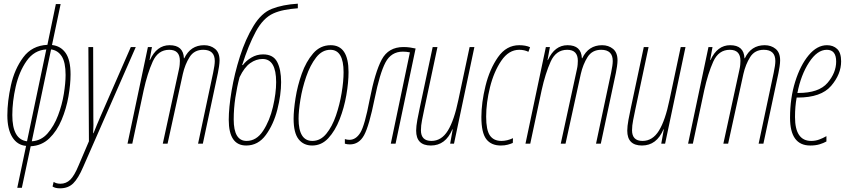

<svg xmlns="http://www.w3.org/2000/svg" viewBox="-20 -782 4613 1045"><path d="M74 240H99L147 14Q207 11 248.5 -29Q290 -69 315.5 -130Q341 -191 352.5 -257Q364 -323 364 -377Q364 -456 337 -494Q310 -532 263 -537L310 -760H284L238 -538Q154 -534 106.5 -470Q59 -406 39.5 -318Q20 -230 20 -154Q20 -79 47 -35.5Q74 8 122 12ZM153 -13 258 -513Q295 -508 316 -475.5Q337 -443 337 -374Q337 -331 327.5 -271.5Q318 -212 296 -154Q274 -96 239 -56Q204 -16 153 -13ZM127 -13Q47 -23 47 -156Q47 -229 65.5 -310.5Q84 -392 125 -450.5Q166 -509 232 -513Z M307 243Q351 243 378.5 216Q406 189 433 126L719 -526H692L525 -144Q518 -128 508 -104Q498 -80 489 -57H487Q488 -78 488.5 -101Q489 -124 488 -141L487 -526H461L464 -13L408 118Q385 174 362.5 196Q340 218 309 218Q287 218 272 208L266 233Q280 243 307 243Z M674 0H700L762 -291Q782 -382 811 -446.5Q840 -511 901 -511Q959 -511 959 -451Q959 -443 958 -430.5Q957 -418 954 -405L866 0H892L975 -379Q987 -432 1012 -471.5Q1037 -511 1086 -511Q1149 -511 1149 -450Q1149 -428 1140 -386L1058 0H1084L1166 -385Q1169 -399 1172 -419.5Q1175 -440 1175 -453Q1175 -496 1150.5 -516Q1126 -536 1091 -536Q1017 -536 983 -465H981Q978 -536 903 -536Q833 -536 796 -455H794L807 -526H785Z M1320 10Q1385 10 1427 -47.5Q1469 -105 1489.5 -185.5Q1510 -266 1510 -335Q1510 -404 1488.5 -445Q1467 -486 1412 -486Q1377 -486 1348 -468.5Q1319 -451 1302 -428H1298Q1332 -535 1372 -609.5Q1412 -684 1468 -709Q1495 -721 1528 -727.5Q1561 -734 1601 -737V-762Q1519 -757 1460 -734Q1403 -712 1359.5 -640.5Q1316 -569 1286 -475Q1256 -381 1240.5 -288Q1225 -195 1225 -130Q1225 10 1320 10ZM1322 -15Q1252 -15 1252 -132Q1252 -191 1261 -250.5Q1270 -310 1284 -362Q1310 -416 1342 -438.5Q1374 -461 1409 -461Q1483 -461 1483 -335Q1483 -275 1465.5 -200Q1448 -125 1412 -70Q1376 -15 1322 -15Z M1679 10Q1730 10 1767 -30Q1804 -70 1828.5 -132.5Q1853 -195 1865 -264Q1877 -333 1877 -390Q1877 -536 1780 -536Q1723 -536 1684.5 -491.5Q1646 -447 1622.5 -381Q1599 -315 1588.5 -248Q1578 -181 1578 -136Q1578 -59 1605 -24.5Q1632 10 1679 10ZM1680 -15Q1605 -15 1605 -136Q1605 -177 1615 -239.5Q1625 -302 1646.5 -364.5Q1668 -427 1700.5 -469Q1733 -511 1778 -511Q1850 -511 1850 -389Q1850 -340 1839.5 -276.5Q1829 -213 1808.5 -153Q1788 -93 1756 -54Q1724 -15 1680 -15Z M1884 4Q1934 4 1961.5 -46Q1989 -96 2019 -245Q2047 -383 2078 -442Q2109 -501 2173 -501Q2191 -501 2211 -497L2107 0H2133L2242 -518Q2229 -521 2212 -523.5Q2195 -526 2176 -526Q2094 -526 2057.5 -457.5Q2021 -389 1992 -240Q1965 -98 1941 -59.5Q1917 -21 1882 -21Q1869 -21 1857 -25V0Q1869 4 1884 4Z M2325 10Q2405 10 2442 -78H2444L2430 0H2451L2562 -526H2536L2475 -239Q2452 -127 2417.5 -71Q2383 -15 2328 -15Q2271 -15 2271 -73Q2271 -98 2277 -128Q2283 -158 2289 -187L2361 -526H2335L2265 -197Q2258 -166 2251.5 -130Q2245 -94 2245 -71Q2245 10 2325 10Z M2706 10Q2727 10 2743.5 5.5Q2760 1 2771 -4L2772 -30Q2740 -15 2709 -15Q2667 -15 2646.5 -44.5Q2626 -74 2626 -147Q2626 -223 2647 -307.5Q2668 -392 2708.5 -451.5Q2749 -511 2806 -511Q2834 -511 2856 -500L2865 -525Q2841 -536 2806 -536Q2736 -536 2690.5 -471Q2645 -406 2622.5 -314.5Q2600 -223 2600 -145Q2600 -60 2626.5 -25Q2653 10 2706 10Z M2840 0H2866L2928 -291Q2948 -382 2977 -446.5Q3006 -511 3067 -511Q3125 -511 3125 -451Q3125 -443 3124 -430.5Q3123 -418 3120 -405L3032 0H3058L3141 -379Q3153 -432 3178 -471.5Q3203 -511 3252 -511Q3315 -511 3315 -450Q3315 -428 3306 -386L3224 0H3250L3332 -385Q3335 -399 3338 -419.5Q3341 -440 3341 -453Q3341 -496 3316.5 -516Q3292 -536 3257 -536Q3183 -536 3149 -465H3147Q3144 -536 3069 -536Q2999 -536 2962 -455H2960L2973 -526H2951Z M3474 10Q3554 10 3591 -78H3593L3579 0H3600L3711 -526H3685L3624 -239Q3601 -127 3566.5 -71Q3532 -15 3477 -15Q3420 -15 3420 -73Q3420 -98 3426 -128Q3432 -158 3438 -187L3510 -526H3484L3414 -197Q3407 -166 3400.5 -130Q3394 -94 3394 -71Q3394 10 3474 10Z M3725 0H3751L3813 -291Q3833 -382 3862 -446.5Q3891 -511 3952 -511Q4010 -511 4010 -451Q4010 -443 4009 -430.5Q4008 -418 4005 -405L3917 0H3943L4026 -379Q4038 -432 4063 -471.5Q4088 -511 4137 -511Q4200 -511 4200 -450Q4200 -428 4191 -386L4109 0H4135L4217 -385Q4220 -399 4223 -419.5Q4226 -440 4226 -453Q4226 -496 4201.5 -516Q4177 -536 4142 -536Q4068 -536 4034 -465H4032Q4029 -536 3954 -536Q3884 -536 3847 -455H3845L3858 -526H3836Z M4390 10Q4419 10 4440.5 3.5Q4462 -3 4478 -12V-41Q4459 -30 4438.5 -22.5Q4418 -15 4395 -15Q4307 -15 4307 -145Q4307 -203 4316 -251H4322Q4449 -251 4503.5 -314.5Q4558 -378 4558 -448Q4558 -495 4536.5 -515.5Q4515 -536 4481 -536Q4427 -536 4381.5 -481.5Q4336 -427 4308 -337.5Q4280 -248 4280 -141Q4280 10 4390 10ZM4320 -276Q4339 -374 4383.5 -442.5Q4428 -511 4480 -511Q4531 -511 4531 -447Q4531 -386 4484 -331Q4437 -276 4325 -276Z"/></svg>

Font: Noto Sans Display Condensed Thin
Style: Italic
Weight: 250
Width: 3
Italic angle: -12°
Designer: Monotype Design Team
Foundry: Monotype Imaging Inc.
Version: Version 1.900